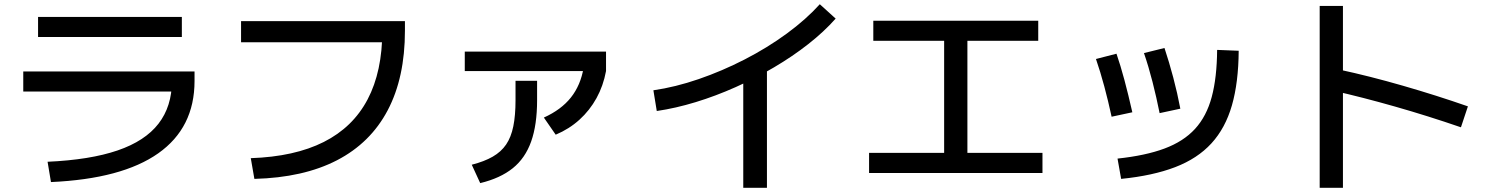

<svg xmlns="http://www.w3.org/2000/svg" viewBox="-20 -818 7040 908"><path d="M205 -53Q406 -62 536 -106.5Q666 -151 729.5 -233Q793 -315 793 -435L843 -385H90V-480H900V-435Q900 -214 728.5 -93Q557 28 221 43ZM160 -643V-738H840V-643Z M1166 -70Q1373 -77 1511 -146.5Q1649 -216 1718.5 -348Q1788 -480 1788 -673L1840 -618H1120V-718H1895V-673Q1895 -451 1813.5 -296.5Q1732 -142 1573.5 -60Q1415 22 1183 28Z M2211 -39Q2270 -54 2310 -77Q2350 -100 2373.5 -134.5Q2397 -169 2407.5 -220.5Q2418 -272 2418 -344V-436H2520V-344Q2520 -228 2492 -149Q2464 -70 2405 -22.5Q2346 25 2251 48ZM2552 -262Q2634 -299 2680 -357Q2726 -415 2740 -498L2846 -482Q2833 -412 2801 -354Q2769 -296 2720.5 -252Q2672 -208 2608 -181ZM2178 -482V-574H2846V-482Z M3070 -391Q3174 -406 3284.5 -444Q3395 -482 3502 -537Q3609 -592 3700.5 -659Q3792 -726 3857 -798L3932 -730Q3877 -668 3802.5 -609.5Q3728 -551 3640.5 -499.5Q3553 -448 3459 -406Q3365 -364 3270 -335Q3175 -306 3086 -293ZM3495 70V-503H3607V70Z M4090 0V-95H4445V-625H4110V-720H4890V-625H4555V-95H4910V0Z M5265 -68Q5397 -82 5487 -115.5Q5577 -149 5631.5 -208.5Q5686 -268 5710.5 -359.5Q5735 -451 5736 -582L5838 -578Q5837 -428 5806 -320Q5775 -212 5709 -140Q5643 -68 5537.5 -27.5Q5432 13 5282 28ZM5237 -266Q5221 -340 5202.5 -409Q5184 -478 5163 -539L5260 -564Q5279 -509 5297.5 -440Q5316 -371 5335 -287ZM5464 -283Q5449 -358 5430.5 -430.5Q5412 -503 5390 -567L5487 -591Q5509 -525 5528.5 -451.5Q5548 -378 5562 -304Z M6889 -216Q6732 -270 6577.5 -314Q6423 -358 6286 -389L6313 -489Q6457 -458 6615 -412.5Q6773 -367 6922 -315ZM6221 70V-790H6331V70Z"/></svg>

Font: M PLUS 1 Thin Medium
Style: Regular
Weight: 500
Version: Version 1.001